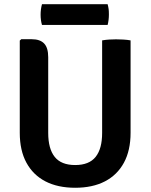

<svg xmlns="http://www.w3.org/2000/svg" viewBox="-20 -874 712 908"><path d="M597.5 -246Q597.5 -162.5 566 -104.5Q534.5 -46.5 476 -16.2Q417.5 14 335.5 14Q253.5 14 195 -16.2Q136.5 -46.5 105 -104.5Q73.5 -162.5 73.5 -246V-682L80.5 -688.5H130.5Q169.5 -688.5 188.8 -668.2Q208 -648 208 -603.5V-245.5Q208 -170.5 238.8 -132Q269.5 -93.5 335.5 -93.5Q401.5 -93.5 432.2 -132Q463 -170.5 463 -245.5V-683Q479.5 -686 497.2 -687Q515 -688 528.5 -688Q542 -688 562 -687Q582 -686 597.5 -683ZM178.5 -756Q172 -778.5 172 -804.5Q172 -830 178.5 -854H489Q492.5 -840.5 493.8 -830.8Q495 -821 495 -805.5Q495 -779.5 489 -756Z"/></svg>

Font: Signika SemiBold
Style: Regular
Weight: 600
Designer: Anna Giedry
Foundry: Anna Giedry
Version: Version 2.001